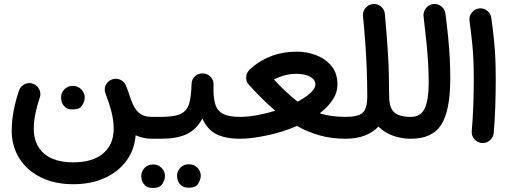

<svg xmlns="http://www.w3.org/2000/svg" viewBox="-20 -667 2577 969"><path d="M350.1 262.7Q255.9 262.7 186 228Q116.2 193.4 77.6 132.3Q39.1 71.3 39.1 -8.3Q39.1 -57.6 49.3 -109.9Q59.6 -162.1 76.2 -211.4Q84.5 -232.9 105.5 -242.7Q126.5 -252.4 147.5 -244.1Q168.5 -236.3 178.5 -215.3Q188.5 -194.3 180.2 -172.9Q167 -134.3 158.7 -93.8Q150.4 -53.2 150.4 -18.1Q150.4 62 201.4 107.2Q252.4 152.3 349.6 152.3Q447.3 152.3 500.5 107.4Q553.7 62.5 553.7 -17.1Q553.7 -57.6 542.7 -101.6Q531.7 -145.5 513.2 -192.9Q503.9 -214.4 512.9 -235.4Q522 -256.3 542.5 -265.1Q563.5 -273.9 585 -265.4Q606.4 -256.8 615.7 -235.4Q629.4 -200.7 639.6 -168Q656.2 -119.1 680.7 -98.1Q705.1 -77.1 744.6 -77.1H745.1Q768.1 -77.1 784.2 -61Q800.3 -44.9 800.3 -22Q800.3 0.5 784.2 16.8Q768.1 33.2 745.1 33.2H744.6Q703.1 33.2 664.6 15.6Q658.7 88.9 617.9 144.5Q577.1 200.2 508.5 231.4Q439.9 262.7 350.1 262.7ZM288.1 -175.8Q288.1 -197.8 304.4 -215.6Q320.8 -233.4 346.7 -233.4Q365.2 -233.4 377.9 -225.6Q390.6 -217.8 397.9 -206.5Q407.7 -190.4 407.7 -175.3Q407.7 -157.2 395.3 -136Q382.8 -114.7 347.2 -114.7Q322.8 -114.7 310.3 -125.2Q297.9 -135.7 292.5 -149.4Q288.1 -162.1 288.1 -175.8Z M689.5 -22Q689.5 -44.9 706.1 -61Q722.7 -77.1 745.1 -77.1H793.9Q816.9 -77.1 833.3 -61Q849.6 -44.9 849.6 -22Q849.6 0.5 833.3 16.8Q816.9 33.2 793.9 33.2H745.1Q722.7 33.2 706.1 16.8Q689.5 0.5 689.5 -22Z M738.3 -22Q738.3 -44.9 754.9 -61Q771.5 -77.1 793.9 -77.1Q860.4 -77.1 892.3 -92.5Q924.3 -107.9 934.8 -144.5Q945.3 -181.2 946.8 -243.7Q948.2 -269.5 965.6 -283.7Q982.9 -297.9 1006.3 -296.4Q1029.3 -294.9 1044.4 -277.6Q1059.6 -260.3 1057.6 -237.8Q1055.7 -178.7 1065.7 -143.6Q1075.7 -108.4 1105 -92.8Q1134.3 -77.1 1189.5 -77.1H1189.9Q1212.9 -77.1 1229 -61Q1245.1 -44.9 1245.1 -22Q1245.1 0.5 1229 16.8Q1212.9 33.2 1189.9 33.2H1189.5Q1118.2 33.2 1072 10Q1025.9 -13.2 1001.5 -68.8Q969.7 -11.2 920.2 11Q870.6 33.2 793.9 33.2Q771.5 33.2 754.9 16.8Q738.3 0.5 738.3 -22ZM873.5 219.2Q873.5 197.3 890.1 179.7Q906.7 162.1 932.6 162.1Q951.2 162.1 963.9 169.7Q976.6 177.2 983.9 189Q993.2 203.6 993.2 219.7Q993.2 237.8 981 259Q968.8 280.3 932.6 280.3Q908.7 280.3 896 269.8Q883.3 259.3 877.9 245.6Q873.5 232.9 873.5 219.2ZM692.9 220.7Q692.9 198.7 709.2 180.9Q725.6 163.1 752 163.1Q770.5 163.1 783.2 170.9Q795.9 178.7 803.2 189.9Q812.5 204.6 812.5 221.2Q812.5 239.3 800 260.5Q787.6 281.7 752 281.7Q728 281.7 715.3 271.2Q702.6 260.7 697.3 247.1Q692.9 233.9 692.9 220.7Z M1134.3 -22Q1134.3 -44.9 1150.6 -61Q1167 -77.1 1189.9 -77.1Q1231 -77.1 1277.6 -85.7Q1324.2 -94.2 1369.1 -108.4Q1335 -137.2 1301.8 -170.4Q1268.6 -203.6 1234.9 -240.2Q1219.7 -257.3 1222.7 -281.2Q1224.1 -296.4 1233.4 -308.1Q1237.8 -314.5 1243.7 -318.8L1244.1 -319.3Q1284.7 -357.9 1344.5 -382.1Q1404.3 -406.2 1479.5 -406.2Q1529.3 -406.2 1575.9 -388.4Q1622.6 -370.6 1652.8 -334Q1683.1 -297.4 1683.1 -241.7Q1683.1 -199.2 1658.4 -162.4Q1633.8 -125.5 1593.8 -95.2Q1650.4 -77.1 1723.6 -77.1H1724.1Q1747.1 -77.1 1763.2 -61Q1779.3 -44.9 1779.3 -22Q1779.3 0.5 1763.2 16.8Q1747.1 33.2 1724.1 33.2H1723.6Q1653.8 33.2 1593.5 16.4Q1533.2 -0.5 1479 -31.2Q1405.3 0 1326.9 16.6Q1248.5 33.2 1189.9 33.2Q1167.5 33.2 1150.9 16.8Q1134.3 0.5 1134.3 -22ZM1475.1 -294.4Q1418 -294.4 1362.3 -265.6Q1395 -231 1424.6 -203.1Q1454.1 -175.3 1482.4 -154.3Q1522.5 -175.3 1547.1 -198Q1571.8 -220.7 1571.8 -240.7Q1571.8 -265.1 1545.2 -279.8Q1518.6 -294.4 1475.1 -294.4Z M1668.9 -22Q1668.9 -44.9 1685.3 -61Q1701.7 -77.1 1724.1 -77.1Q1787.6 -77.1 1810.5 -98.1Q1833.5 -119.1 1833.5 -180.2Q1833.5 -254.9 1830.8 -321Q1828.1 -387.2 1823.5 -451.7Q1818.8 -516.1 1812 -585.9Q1810.1 -608.9 1824.7 -626.7Q1839.4 -644.5 1861.8 -646.5Q1884.8 -648.9 1902.6 -634.3Q1920.4 -619.6 1922.4 -596.7Q1932.1 -492.7 1938 -396.2Q1943.8 -299.8 1943.8 -187.5Q1944.3 -184.1 1944.3 -180.2Q1944.3 -121.6 1970.5 -99.4Q1996.6 -77.1 2052.7 -77.1H2053.2Q2076.2 -77.1 2092.3 -61Q2108.4 -44.9 2108.4 -22Q2108.4 0.5 2092.3 16.8Q2076.2 33.2 2053.2 33.2H2052.7Q2005.4 33.2 1962.9 17.8Q1920.4 2.4 1890.1 -28.3Q1831.1 33.2 1724.1 33.2Q1701.7 33.2 1685.3 16.8Q1668.9 0.5 1668.9 -22Z M1998 -22Q1998 -44.9 2014.4 -61Q2030.8 -77.1 2053.2 -77.1Q2104 -77.1 2123.8 -120.4Q2143.6 -163.6 2143.6 -249Q2143.6 -294.9 2141.1 -340.8Q2138.7 -386.7 2133.1 -444.6Q2127.4 -502.4 2117.7 -584Q2115.2 -606.4 2129.2 -625Q2143.1 -643.6 2165.5 -646.5Q2188 -649.4 2206.5 -635.5Q2225.1 -621.6 2228 -598.6Q2236.8 -529.8 2242.2 -475.1Q2247.6 -420.4 2250 -371.1Q2252.4 -321.8 2252.4 -268.6Q2252.4 -111.3 2207.8 -39.1Q2163.1 33.2 2053.2 33.2Q2030.8 33.2 2014.4 16.8Q1998 0.5 1998 -22Z M2349.6 -562Q2346.7 -584.5 2360.8 -603Q2375 -621.6 2397.5 -624.5Q2419.9 -627.4 2438.2 -613.5Q2456.5 -599.6 2459.5 -576.7Q2468.3 -513.7 2473.1 -465.1Q2478 -416.5 2480 -369.9Q2481.9 -323.2 2481.9 -265.1Q2481.9 -197.3 2479.5 -127Q2477.1 -56.6 2471.7 3.9Q2469.7 26.4 2452.1 41.5Q2434.6 56.6 2411.6 54.7Q2389.2 52.7 2374 35.2Q2358.9 17.6 2360.8 -4.9Q2366.2 -65.4 2368.7 -135Q2371.1 -204.6 2371.1 -270.5Q2371.1 -324.7 2369.1 -366.9Q2367.2 -409.2 2362.5 -454.3Q2357.9 -499.5 2349.6 -562Z"/></svg>

Font: Mikhak SemiBold
Style: Regular
Weight: 600
Designer: Amin Abedi
Version: Version 3.3